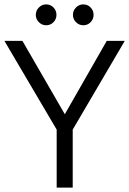

<svg xmlns="http://www.w3.org/2000/svg" viewBox="-20 -854 588 874"><path d="M238 0V-264L0 -668H82L275 -334L466 -668H548L311 -264V0ZM359 -739Q340 -739 326 -753Q312 -767 312 -786Q312 -806 326 -820Q340 -834 359 -834Q379 -834 392.5 -820Q406 -806 406 -786Q406 -767 392.5 -753Q379 -739 359 -739ZM190 -739Q171 -739 157 -753Q143 -767 143 -786Q143 -806 157 -820Q171 -834 190 -834Q210 -834 223.5 -820Q237 -806 237 -786Q237 -767 223.5 -753Q210 -739 190 -739Z"/></svg>

Font: Atkinson Hyperlegible Next Light
Style: Regular
Weight: 300
Designer: Elliott Scott, Megan Eiswerth, Linus Boman, Theodore Petrosky, Letters from Sweden
Foundry: Applied Design Works, Letters from Sweden
Version: Version 2.001